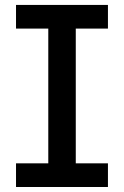

<svg xmlns="http://www.w3.org/2000/svg" viewBox="-20 -747 495 767"><path d="M411.2 0H44V-94.5H172.9V-632.8H44V-727.3H411.2V-632.8H282.7V-94.5H411.2Z"/></svg>

Font: Linik Sans Medium
Style: Regular
Weight: 500
Designer: Rasmus Andersson (font), Cristiano Sobral (main changes)
Foundry: rsms
Version: Version 3.018;June 1, 2022;FontCreator 14.0.0.2814 64-bit; t